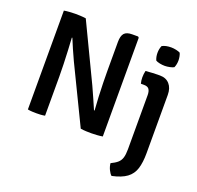

<svg xmlns="http://www.w3.org/2000/svg" viewBox="-153 -861 1279 1244"><g transform="rotate(20 487.0 -238.5)"><path d="M258 -395.5Q240 -433.5 224.8 -469Q209.5 -504.5 197 -535L193.5 -534.5Q196 -496.5 198.2 -449.5Q200.5 -402.5 202 -355Q203.5 -307.5 203.5 -268.5V0Q187.5 3 172.5 3.8Q157.5 4.5 145 4.5Q133.5 4.5 116.8 3.8Q100 3 85 0V-681.5Q100 -684.5 123.5 -686Q147 -687.5 160.5 -687.5Q174 -687.5 194.8 -686.8Q215.5 -686 235.5 -683L424.5 -288Q443.5 -247 460.2 -208.5Q477 -170 489.5 -141L493.5 -141.5Q490 -184.5 487.8 -233.5Q485.5 -282.5 484.5 -329Q483.5 -375.5 483.5 -410V-610Q483.5 -652.5 499.5 -670.5Q515.5 -688.5 553.5 -688.5H594.5L601 -682V-1.5Q585.5 1.5 562.5 3Q539.5 4.5 524.5 4.5Q509 4.5 489 3.8Q469 3 449.5 0ZM904.5 3Q904.5 67.5 891 110.5Q877.5 153.5 842.2 179.5Q807 205.5 741.5 219.5Q729 208.5 719 187.2Q709 166 707 144Q735.5 130.5 752 116.2Q768.5 102 775.5 79.8Q782.5 57.5 782.5 21V-352.5Q782.5 -378.5 772.8 -392.8Q763 -407 737.5 -407H716Q710.5 -427 710.5 -449.5Q710.5 -473 716 -495Q738.5 -497 761.5 -498.2Q784.5 -499.5 798 -499.5H814.5Q856.5 -499.5 880.5 -472.2Q904.5 -445 904.5 -398.5ZM748.5 -632Q748.5 -659.5 758.5 -682Q783 -695.5 821 -695.5Q837 -695.5 855.5 -691.5Q874 -687.5 883.5 -682Q888.5 -671 891 -657.2Q893.5 -643.5 893.5 -632Q893.5 -604.5 883.5 -582Q874.5 -576.5 855.8 -572.5Q837 -568.5 821 -568.5Q804 -568.5 786 -572.2Q768 -576 758.5 -582Q748.5 -604.5 748.5 -632Z"/></g></svg>

Font: Signika Negative SemiBold
Style: Regular
Weight: 600
Designer: Anna Giedryś
Foundry: Anna Giedryś
Version: Version 2.000; ttfautohint (v1.8.3) -l 8 -r 50 -G 200 -x 9 -